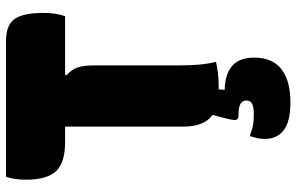

<svg xmlns="http://www.w3.org/2000/svg" viewBox="-194 -546 988 640"><g transform="rotate(-90 300.0 -226.0)"><path d="M414 0Q374 9 331 9Q327 9 322 9Q322 15 321 19V29Q373 30 400.5 54Q428 78 428 127Q428 188 389.5 218Q351 248 280 248Q214 248 185.5 225.5Q157 203 157 163Q157 148 159.5 137.5Q162 127 166 114H172Q186 120 200.5 123Q215 126 240 126Q263 126 274 120.5Q285 115 285 101Q285 89 274.5 82Q264 75 235 75Q225 75 222 70Q219 65 220 60Q221 50 226 30Q231 10 237 -12Q198 -38 198 -110V-503H147Q77 -503 49 -533.5Q21 -564 21 -634Q21 -653 23.5 -670Q26 -687 31 -700H483Q537 -700 557 -671Q577 -642 577 -575Q577 -534 566 -503H371L369 -498Q389 -481 395.5 -460Q402 -439 402 -408V-125Q402 -89 404.5 -58Q407 -27 414 0Z"/></g></svg>

Font: Recursive Mn Csl St Blk
Style: Regular
Weight: 900
Monospace: yes
Version: Version 1.079;hotconv 1.0.112;makeotfexe 2.5.65598; ttfautoh